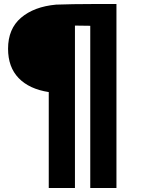

<svg xmlns="http://www.w3.org/2000/svg" viewBox="-20 -722 722 953"><path d="M258 -699Q343 -702 434 -702H558V211H428V-594L352 -595V211H222V-265Q125 -280 72.5 -334.5Q20 -389 20 -480Q20 -579 84.5 -634Q149 -689 258 -699Z"/></svg>

Font: Repo
Style: ExtraBold
Weight: 800
Designer: Stefan Peev
Foundry: Context Ltd
Version: Version 001.000